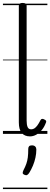

<svg xmlns="http://www.w3.org/2000/svg" viewBox="-20 -910 342 1305"><path d="M184 17Q147 17 127.5 -6.5Q108 -30 108 -78V-871Q108 -881 114.5 -885.5Q121 -890 133 -890Q147 -890 154 -885.5Q161 -881 161 -871V-90Q161 -63 167.5 -47Q174 -31 192 -31Q204 -31 214 -37.5Q224 -44 234 -57.5Q244 -71 255 -93Q259 -101 266 -102Q273 -103 281 -98Q290 -95 293 -88.5Q296 -82 292 -76Q281 -46 263.5 -25.5Q246 -5 225.5 6Q205 17 184 17ZM146 278Q136 274 134.5 267.5Q133 261 139 248Q152 223 159 203Q166 183 169 160Q172 137 172 102Q172 91 177.5 84.5Q183 78 197 78Q212 78 219.5 86Q227 94 227 106Q227 133 221 161Q215 189 204 215.5Q193 242 178 266Q171 276 164 279.5Q157 283 146 278ZM0 365H302V375H0ZM0 -20H302V0H0ZM0 -505H302V-500H0ZM0 -885H302V-875H0Z"/></svg>

Font: Playwrite AT Guides
Style: Regular
Weight: 400
Designer: Veronika Burian, José Scaglione
Foundry: TypeTogether
Version: Version 1.003